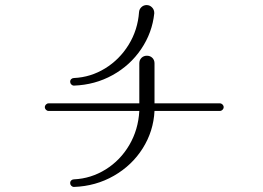

<svg xmlns="http://www.w3.org/2000/svg" viewBox="-20 -753 1040 758"><path d="M257 -30Q257 -37 261.5 -41Q266 -45 272 -45Q339 -48 397 -84Q455 -120 490.5 -180.5Q526 -241 530 -315H172Q166 -315 161.5 -319.5Q157 -324 157 -330Q157 -336 161.5 -340.5Q166 -345 172 -345H530V-503Q530 -516 538.5 -524.5Q547 -533 560 -533Q573 -533 581.5 -524.5Q590 -516 590 -503V-345H848Q854 -345 858.5 -340.5Q863 -336 863 -330Q863 -324 858.5 -319.5Q854 -315 848 -315H590Q586 -235 543.5 -167.5Q501 -100 429.5 -59Q358 -18 272 -15Q266 -15 261.5 -19.5Q257 -24 257 -30ZM257 -430Q257 -437 261.5 -441Q266 -445 272 -445Q338 -448 395 -483Q452 -518 488 -576.5Q524 -635 529 -706Q530 -717 538.5 -725Q547 -733 559 -733Q571 -733 580 -724Q589 -715 589 -702V-700Q581 -624 537.5 -559.5Q494 -495 424.5 -456.5Q355 -418 272 -415Q266 -415 261.5 -419.5Q257 -424 257 -430Z"/></svg>

Font: GL-CurulMinamoto Light
Style: Regular
Weight: 300
Designer: Eunice (kana); Ryoko NISHIZUKA 西塚涼子 (ideographs); Frank Grießhammer (Latin, Greek & Cyrillic); Wenlong ZHANG
Foundry: Gutenberg Labo; Adobe
Version: Version 1.002